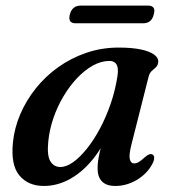

<svg xmlns="http://www.w3.org/2000/svg" viewBox="-20 -636 602 668"><path d="M438.5 -138Q428 -98 431.5 -82.8Q435 -67.5 446.5 -67.5Q455 -67.5 463.2 -72.5Q471.5 -77.5 484.5 -89.5Q493.5 -97 499.2 -99Q505 -101 510 -98.5Q516.5 -95.5 516.5 -86.8Q516.5 -78 510 -65.5Q491 -30.5 455.5 -9.8Q420 11 381.5 11Q350 11 334.8 -4.8Q319.5 -20.5 319.5 -50Q319.5 -61.5 321.2 -75.5Q323 -89.5 327.5 -109Q332 -128.5 340 -156.5Q348 -184.5 360 -224L370 -203.5Q345 -135.5 307.5 -87.5Q270 -39.5 225.2 -14.2Q180.5 11 133 11Q77.5 11 47.2 -25.8Q17 -62.5 25 -140.5Q30 -190.5 50.5 -238.5Q71 -286.5 104.5 -328.5Q138 -370.5 182.5 -402.2Q227 -434 280.2 -452.2Q333.5 -470.5 392.5 -470.5Q439.5 -470.5 470.8 -463.8Q502 -457 517 -445.5Q532 -434 530.5 -420Q529 -408 522.2 -401.8Q515.5 -395.5 508.2 -389.2Q501 -383 497.5 -371ZM148 -144.5Q143 -95 155.2 -75Q167.5 -55 190 -55Q211 -55 234.8 -72Q258.5 -89 282.5 -119Q306.5 -149 327.8 -188.8Q349 -228.5 365 -275Q381 -321.5 388.5 -370.5Q393 -398.5 385.8 -411.2Q378.5 -424 361 -424Q332 -424 303.2 -408Q274.5 -392 248.2 -364.2Q222 -336.5 200.8 -300.8Q179.5 -265 165.8 -225Q152 -185 148 -144.5ZM223 -585.5Q227 -601.5 236.8 -609Q246.5 -616.5 260 -616.5H495.5Q509 -616.5 514.2 -609Q519.5 -601.5 515 -586Q511 -569.5 501.5 -562.2Q492 -555 478.5 -555H242.5Q229.5 -555 224.2 -562.5Q219 -570 223 -585.5Z"/></svg>

Font: Fraunces Medium
Style: Italic
Weight: 500
Italic angle: -16°
Version: Version 1.000;[b76b70a41]